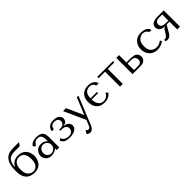

<svg xmlns="http://www.w3.org/2000/svg" viewBox="349 -2312 4174 4174"><g transform="rotate(-45 2436.5 -225.0)"><path d="M405 -700H544L490 -626H367Q321 -626 295.5 -624.5Q270 -623 236.5 -613Q203 -603 177 -584Q141 -556 119 -501Q97 -446 97 -384V-379H101Q126 -436 181 -473.5Q236 -511 322 -511Q385 -511 434.5 -489Q484 -467 513 -429.5Q542 -392 556.5 -347.5Q571 -303 571 -253Q571 -203 556.5 -157.5Q542 -112 513.5 -73Q485 -34 435 -11Q385 12 321 12Q273 12 233.5 1.5Q194 -9 166.5 -25.5Q139 -42 118 -66Q97 -90 84.5 -115Q72 -140 64 -168Q56 -196 53 -220Q50 -244 50 -268V-295Q50 -351 52 -387.5Q54 -424 66.5 -480Q79 -536 104 -577Q125 -612 153 -636Q181 -660 207 -672.5Q233 -685 271.5 -691.5Q310 -698 335.5 -699Q361 -700 405 -700ZM145 -247Q145 -184 162 -138.5Q179 -93 207 -70.5Q235 -48 263 -38Q291 -28 321 -28Q345 -28 368.5 -37Q392 -46 418 -68Q444 -90 460 -136Q476 -182 476 -247Q476 -310 461.5 -355Q447 -400 428.5 -421.5Q410 -443 382.5 -455.5Q355 -468 340 -469.5Q325 -471 307 -471Q234 -471 189.5 -415Q145 -359 145 -247Z M885 -511Q926 -511 957.5 -503.5Q989 -496 1009.5 -485.5Q1030 -475 1044.5 -454.5Q1059 -434 1066 -418Q1073 -402 1076.5 -372Q1080 -342 1080.5 -324.5Q1081 -307 1081 -273V0H1000V-49Q972 -21 926.5 -4.5Q881 12 836 12Q755 12 708 -39Q661 -90 661 -157Q661 -226 712 -281Q763 -336 848 -336Q945 -336 1000 -269V-312Q1000 -397 974.5 -435.5Q949 -474 886 -474Q834 -474 803.5 -450.5Q773 -427 741 -375L689 -427Q713 -454 730.5 -468.5Q748 -483 789 -497Q830 -511 885 -511ZM1000 -121V-198Q960 -293 875 -293Q818 -293 782.5 -252.5Q747 -212 747 -156Q747 -97 786 -62.5Q825 -28 870 -28Q908 -28 945.5 -54.5Q983 -81 1000 -121Z M1396 -471Q1290 -471 1276 -362H1216Q1219 -420 1265 -465.5Q1311 -511 1410 -511Q1504 -511 1549 -470.5Q1594 -430 1594 -379Q1594 -367 1591 -354.5Q1588 -342 1578.5 -320.5Q1569 -299 1543 -284Q1517 -269 1479 -265V-258Q1547 -257 1587 -219Q1627 -181 1627 -130Q1627 -105 1615.5 -81.5Q1604 -58 1579 -36Q1554 -14 1506.5 -1Q1459 12 1394 12Q1309 12 1265.5 -12Q1222 -36 1191 -93L1238 -132Q1252 -80 1296.5 -51.5Q1341 -23 1398 -23Q1459 -23 1496 -54Q1533 -85 1533 -137Q1533 -239 1388 -239H1352V-273H1386Q1440 -273 1476.5 -298.5Q1513 -324 1513 -375Q1513 -418 1483.5 -444.5Q1454 -471 1396 -471Z M1961 -117H1965L2122 -500H2171L1929 95Q1917 126 1911 140Q1905 154 1891 179.5Q1877 205 1864.5 217Q1852 229 1833 239.5Q1814 250 1792 250Q1743 250 1707 217L1751 134Q1770 175 1811 175Q1848 175 1868 124L1921 -6L1697 -500H1788Z M2474 -471Q2446 -471 2421 -462.5Q2396 -454 2371 -434Q2346 -414 2331.5 -372.5Q2317 -331 2316 -273H2512V-237H2316Q2316 -223 2317.5 -207.5Q2319 -192 2323.5 -166Q2328 -140 2339.5 -117.5Q2351 -95 2367.5 -74Q2384 -53 2412 -40.5Q2440 -28 2476 -28Q2582 -28 2635 -132L2679 -88Q2602 11 2472 11Q2401 11 2350 -13Q2297 -39 2259 -98.5Q2221 -158 2221 -252Q2221 -373 2287 -442Q2353 -511 2467 -511Q2559 -511 2614 -470Q2669 -429 2672 -381H2598Q2594 -417 2570.5 -438.5Q2547 -460 2523.5 -465.5Q2500 -471 2474 -471Z M2949 0V-460H2749V-500H3234V-460H3034V0Z M3334 -500H3419V-273H3539Q3566 -273 3586 -271.5Q3606 -270 3638 -262.5Q3670 -255 3690.5 -241Q3711 -227 3726.5 -199.5Q3742 -172 3742 -133Q3742 -74 3698.5 -37Q3655 0 3597 0H3334ZM3419 -40H3552Q3594 -40 3622 -64Q3650 -88 3650 -132Q3650 -168 3636 -192Q3622 -216 3600 -225Q3578 -234 3563.5 -236.5Q3549 -239 3534 -239H3419Z M4123 -40Q4201 -40 4268 -96L4297 -58Q4204 12 4098 12Q3983 12 3912.5 -63.5Q3842 -139 3842 -253Q3842 -364 3910.5 -437.5Q3979 -511 4100 -511Q4172 -511 4229.5 -482.5Q4287 -454 4306 -388H4237Q4226 -424 4191.5 -447.5Q4157 -471 4112 -471Q4045 -471 3991 -417Q3937 -363 3937 -251Q3937 -142 3990 -91Q4043 -40 4123 -40Z M4793 -500V0H4708V-239H4622L4521 -66Q4474 12 4406 12Q4373 12 4346 0V-40H4370Q4400 -40 4423.5 -63Q4447 -86 4482 -144Q4484 -148 4492.5 -161.5Q4501 -175 4503.5 -178.5Q4506 -182 4512.5 -192.5Q4519 -203 4523.5 -206.5Q4528 -210 4535 -216.5Q4542 -223 4549 -227Q4556 -231 4565 -235V-239H4542Q4482 -239 4441.5 -275.5Q4401 -312 4401 -364Q4401 -408 4422 -438Q4443 -468 4477.5 -480Q4512 -492 4538 -496Q4564 -500 4593 -500ZM4708 -460H4604Q4593 -460 4584.5 -459.5Q4576 -459 4557 -454Q4538 -449 4525.5 -440Q4513 -431 4502.5 -412Q4492 -393 4492 -366Q4492 -273 4626 -273H4708Z"/></g></svg>

Font: Tenor Sans
Style: Regular
Weight: 400
Designer: Denis Masharov
Foundry: Denis Masharov
Version: Version 1.1